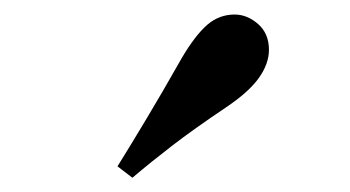

<svg xmlns="http://www.w3.org/2000/svg" viewBox="-20 -875 487 267"><path d="M143.4 -643.7Q163.1 -675.4 183.6 -709.7Q204.2 -743.9 233 -794.7Q251.6 -826.1 268.2 -840.5Q284.8 -854.8 306.3 -854.8Q323.8 -854.8 338.9 -841.6Q354 -828.4 354 -805.7Q354 -786.2 339.9 -766.5Q325.8 -746.8 294.2 -725.6Q249.1 -695.3 219.4 -672.4Q189.8 -649.6 164.1 -627.8Z"/></svg>

Font: Noto Serif JP
Style: Regular
Weight: 200
Designer: Ryoko NISHIZUKA 西塚涼子 (kana & ideographs); Frank Grießhammer (Latin, Greek & Cyrillic); Wenlong ZHANG 张文龙 (bopomofo); San
Foundry: Adobe
Version: Version 2.001;hotconv 1.1.0;makeotfexe 2.6.0